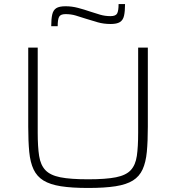

<svg xmlns="http://www.w3.org/2000/svg" viewBox="-20 -924 873 952"><path d="M417 8Q336 8 282 -0.5Q228 -9 195.5 -29Q163 -49 146.5 -84Q130 -119 125 -171Q120 -223 120 -296V-688H167V-266Q167 -196 174 -151Q181 -106 205 -80.5Q229 -55 279 -45Q329 -35 417 -35Q505 -35 555 -45Q605 -55 628.5 -80.5Q652 -106 658.5 -151Q665 -196 665 -266V-688H713V-296Q713 -223 708 -171Q703 -119 687 -84Q671 -49 639 -29Q607 -9 553 -0.5Q499 8 417 8ZM234 -794Q234 -830 239 -852Q244 -874 259 -883.5Q274 -893 305 -893Q336 -893 366.5 -885Q397 -877 429 -866Q453 -858 477 -851Q501 -844 528 -844Q554 -844 561 -857.5Q568 -871 568 -904H600Q600 -868 595 -846Q590 -824 574.5 -814.5Q559 -805 529 -805Q494 -805 464.5 -813.5Q435 -822 403 -832Q379 -840 355.5 -847Q332 -854 305 -854Q280 -854 273 -840.5Q266 -827 266 -794Z"/></svg>

Font: Saira Expanded ExtraLight
Style: Regular
Weight: 250
Width: 7
Designer: Hector Gatti with collaboration of the Omnibus-Type team
Foundry: Omnibus-Type
Version: Version 1.101